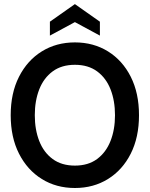

<svg xmlns="http://www.w3.org/2000/svg" viewBox="-20 -926 748 960"><path d="M354.5 14Q261.5 14 189 -31Q116.5 -76 75 -157.8Q33.5 -239.5 33.5 -350Q33.5 -460.5 75 -542.2Q116.5 -624 189 -669Q261.5 -714 354.5 -714Q447.5 -714 520 -669Q592.5 -624 633.8 -542.2Q675 -460.5 675 -350Q675 -239.5 633.8 -157.8Q592.5 -76 520 -31Q447.5 14 354.5 14ZM354.5 -98Q421 -98 465.5 -131Q510 -164 532.5 -221Q555 -278 555 -350Q555 -422 532.8 -479Q510.5 -536 465.8 -569Q421 -602 354.5 -602Q288 -602 243.2 -569Q198.5 -536 176.2 -479Q154 -422 154 -350Q154 -278 176.2 -221Q198.5 -164 243.2 -131Q288 -98 354.5 -98ZM229.5 -748V-817.5L354.5 -905.5L479.5 -817.5V-748L354.5 -815.5Z"/></svg>

Font: Cabin SemiCondensed SemiBold
Style: Regular
Weight: 600
Width: 4
Designer: Pablo Impallari
Foundry: Pablo Impallari. http://www.impallari.com Igino Marini. http://www.ikern.com
Version: Version 3.001